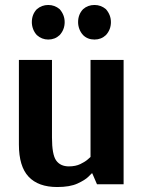

<svg xmlns="http://www.w3.org/2000/svg" viewBox="-20 -741 578 772"><path d="M174 -582Q148 -582 128 -600Q118 -611 113 -624.5Q108 -638 108 -652Q108 -683 128 -704Q148 -721 174 -721Q200 -721 220 -704Q240 -681 240 -652Q240 -622 220 -600Q201 -582 174 -582ZM360 -582Q332 -582 314 -600Q304 -611 299 -624.5Q294 -638 294 -652Q294 -683 314 -704Q333 -721 360 -721Q386 -721 406 -704Q426 -681 426 -652Q426 -622 406 -600Q387 -582 360 -582ZM210 11Q134 11 95 -30.5Q56 -72 56 -160V-500H189V-188Q189 -119 206 -95.5Q223 -72 257 -72Q284 -72 303.5 -81.5Q323 -91 333.5 -100.5Q344 -110 344 -110V-500H477V0H370L351 -44H349Q349 -44 335.5 -30.5Q322 -17 291.5 -3Q261 11 210 11Z"/></svg>

Font: Arsenal SC
Style: Bold
Weight: 700
Designer: Andrij Shevchenko
Foundry: Stairsfor
Version: Version 2.001; ttfautohint (v1.8.4.7-5d5b)